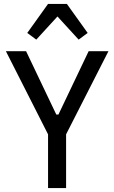

<svg xmlns="http://www.w3.org/2000/svg" viewBox="-20 -959 583 979"><path d="M225 0V-274L10 -698H113L267 -375H278L432 -698H533L317 -274V0ZM321 -939 427 -791 381 -757 273 -875 165 -757 119 -791 225 -939Z"/></svg>

Font: IBM Plex Sans Condensed Text
Style: Regular
Weight: 450
Width: 3
Designer: Mike Abbink, Paul van der Laan, Pieter van Rosmalen
Foundry: Bold Monday
Version: Version 1.1